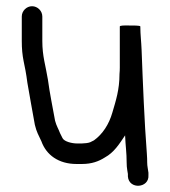

<svg xmlns="http://www.w3.org/2000/svg" viewBox="-20 -515 547 617"><path d="M50 -462V-383C50 -357.9 51.9 -338.7 56 -318L62 -288C64 -277.3 66 -264.3 68 -249C75.3 -205 84.5 -156.7 92 -114C97.7 -89.9 104.2 -80.3 113 -61C128.6 -17.4 167.8 12 226 12H243C275 12 297.3 3.5 317 -9C346.4 -25 363.4 -52.2 382 -80C383.4 -45.4 387 -24.3 387 7C387 16.3 387.7 24.7 389 32L391 44V52C394.1 95.1 460.2 89.9 457 48V40C455.9 28.5 453 20.1 453 7C453 -1 452.7 -10 452 -20C443.8 -126.1 439.2 -246.9 435 -355C434 -380.8 431 -404.6 431 -427V-430C431 -433.5 405.1 -433 398 -433C376 -433.7 365 -432.7 365 -430V-298C365 -291.3 364.7 -284.3 364 -277C364 -226.4 352.3 -191.5 341 -153C330.3 -115.6 309.6 -83.7 282 -64L270 -58C264.7 -55.4 250 -54 243 -54H227C212 -54 186.7 -59.7 181 -71L173 -87C167 -102.7 161.9 -109.1 157 -127C149.6 -168.7 139.8 -214.7 134 -259C126.7 -304.3 116 -333.9 116 -383V-462C116 -480 100.7 -495 83 -495C65.3 -495 50 -480 50 -462Z"/></svg>

Font: HoneyBee
Style: Reg
Weight: 400
Foundry: Cannot Into Space Fonts
Version: Version 0.89